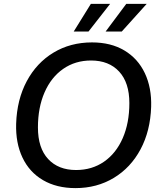

<svg xmlns="http://www.w3.org/2000/svg" viewBox="-20 -957 819 987"><path d="M63 -321Q67 -445 117.5 -539.5Q168 -634 255 -686.5Q342 -739 453 -739Q550 -739 619.5 -697.5Q689 -656 724.5 -581Q760 -506 757 -408Q753 -284 702.5 -189.5Q652 -95 565 -42.5Q478 10 368 10Q271 10 201 -31Q131 -72 95.5 -147Q60 -222 63 -321ZM645 -427Q645 -532 592.5 -589Q540 -646 448 -646Q367 -646 305 -603Q243 -560 209 -482Q175 -404 175 -302Q175 -196 227.5 -139.5Q280 -83 371 -83Q453 -83 515 -126Q577 -169 611 -247Q645 -325 645 -427ZM447 -937H546L435 -795H359ZM629 -937H734L606 -795H523Z"/></svg>

Font: Mona Sans Medium
Style: Italic
Weight: 500
Italic angle: -11.7°
Designer: Deni Anggara
Foundry: GitHub
Version: Version 2.000